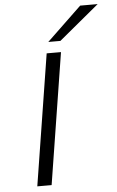

<svg xmlns="http://www.w3.org/2000/svg" viewBox="-62 -986 627 1028"><g transform="rotate(-5 251.5 -472.0)"><path d="M96 0 208 -705H285L173 0ZM222 -765 409 -944H503L287 -765Z"/></g></svg>

Font: Nunito Sans 7pt Expanded Light
Style: Italic
Weight: 300
Width: 7
Italic angle: -9°
Designer: Vernon Adams
Foundry: Vernon Adams
Version: Version 3.101;gftools[0.9.27]